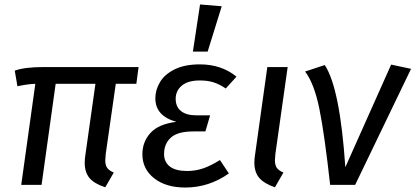

<svg xmlns="http://www.w3.org/2000/svg" viewBox="-20 -827 1859 859"><path d="M453 -138Q451 -116 451 -110Q451 -88 459.5 -76Q468 -64 489 -55L451 11Q402 -5 380.5 -30.5Q359 -56 359 -99Q359 -115 362 -134L407 -452H229L166 0H75L138 -452Q103 -451 58 -441L46 -511Q90 -527 175 -527H600L590 -452H498Z M617 -137Q617 -192 653 -232Q689 -272 769 -282Q675 -308 675 -387Q675 -425 696 -460Q717 -495 762 -517Q807 -539 874 -539Q971 -539 1038 -484L990 -431Q964 -449 937.5 -458Q911 -467 874 -467Q821 -467 793.5 -444Q766 -421 766 -385Q766 -349 790 -330Q814 -311 858 -311H920L899 -239H846Q774 -239 744 -211Q714 -183 714 -138Q714 -102 740 -82Q766 -62 817 -62Q855 -62 888.5 -73.5Q922 -85 964 -111L1004 -51Q915 12 809 12Q722 12 669.5 -29.5Q617 -71 617 -137ZM972 -799 909 -596H843L875 -807Z M1212 -138Q1210 -116 1210 -110Q1210 -88 1218.5 -76Q1227 -64 1248 -55L1210 11Q1161 -6 1139.5 -31.5Q1118 -57 1118 -100Q1118 -116 1121 -134L1176 -527H1267Z M1525 -79 1730 -538 1819 -519 1569 0H1457Q1432 -226 1409 -339.5Q1386 -453 1345 -507L1433 -536Q1501 -433 1525 -79Z"/></svg>

Font: Fira Sans
Style: Italic
Weight: 400
Italic angle: -8°
Designer: bBox Type GmbH & Carrois Corporate GbR & Edenspiekermann AG
Foundry: bBox Type GmbH & Carrois Corporate GbR & Edenspiekermann AG
Version: Version 4.301